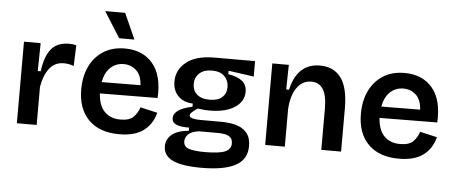

<svg xmlns="http://www.w3.org/2000/svg" viewBox="-57 -904 2906 1227"><g transform="rotate(5 1395.5 -291.0)"><path d="M71 0V-523H178L175 -344H194Q206 -439 244.5 -487Q283 -535 360 -535Q370 -535 380.5 -534Q391 -533 406 -529L401 -396Q386 -402 369 -405Q352 -408 338 -408Q279 -408 245 -364Q211 -320 198 -245V0Z M728 13Q601 13 531.5 -57Q462 -127 462 -252Q462 -335 492.5 -399Q523 -463 580.5 -499.5Q638 -536 718 -536Q832 -536 896.5 -460.5Q961 -385 953 -239L583 -236Q588 -158 626 -119.5Q664 -81 728 -81Q787 -81 813 -108.5Q839 -136 849 -170L959 -145Q941 -72 885 -29.5Q829 13 728 13ZM719 -436Q669 -436 634 -403Q599 -370 588 -309L837 -311Q833 -375 799.5 -405.5Q766 -436 719 -436ZM675 -598 571 -763H699L773 -598Z M1271 181Q1143 181 1084.5 152Q1026 123 1026 64Q1026 18 1062 -11.5Q1098 -41 1170 -48V-68Q1116 -67 1088 -79Q1060 -91 1060 -119Q1060 -147 1088 -168Q1116 -189 1180 -203V-223Q1119 -226 1085 -261.5Q1051 -297 1051 -354Q1051 -429 1113 -478.5Q1175 -528 1294 -528H1553V-429L1390 -452V-430Q1451 -420 1480.5 -395.5Q1510 -371 1510 -327Q1510 -265 1451.5 -226.5Q1393 -188 1289 -188Q1276 -188 1261 -189Q1246 -190 1214 -194Q1192 -179 1179.5 -167.5Q1167 -156 1167 -146Q1167 -133 1189 -128Q1211 -123 1234 -123H1373Q1393 -123 1424.5 -119.5Q1456 -116 1487.5 -103.5Q1519 -91 1540.5 -62.5Q1562 -34 1562 17Q1562 102 1489 141.5Q1416 181 1271 181ZM1285 -257Q1338 -257 1365 -281.5Q1392 -306 1392 -346Q1392 -389 1364.5 -416.5Q1337 -444 1284 -444Q1232 -444 1203.5 -417Q1175 -390 1175 -348Q1175 -308 1203 -282.5Q1231 -257 1285 -257ZM1283 79Q1376 79 1413.5 62.5Q1451 46 1451 10Q1451 -20 1433.5 -32.5Q1416 -45 1393.5 -47.5Q1371 -50 1357 -50H1234Q1186 -43 1166.5 -23Q1147 -3 1147 22Q1147 57 1182.5 68Q1218 79 1283 79Z M1664 0V-523H1770L1767 -365H1785Q1824 -536 1969 -536Q2058 -536 2104.5 -473Q2151 -410 2151 -277V0H2024V-264Q2024 -349 1998.5 -389Q1973 -429 1923 -429Q1881 -429 1851.5 -402.5Q1822 -376 1807 -332.5Q1792 -289 1790 -239V0Z M2522 13Q2395 13 2325.5 -57Q2256 -127 2256 -252Q2256 -335 2286.5 -399Q2317 -463 2374.5 -499.5Q2432 -536 2512 -536Q2626 -536 2690.5 -460.5Q2755 -385 2747 -239L2377 -236Q2382 -158 2420 -119.5Q2458 -81 2522 -81Q2581 -81 2607 -108.5Q2633 -136 2643 -170L2753 -145Q2735 -72 2679 -29.5Q2623 13 2522 13ZM2513 -436Q2463 -436 2428 -403Q2393 -370 2382 -309L2631 -311Q2627 -375 2593.5 -405.5Q2560 -436 2513 -436Z"/></g></svg>

Font: Bricolage Grotesque 12pt SemiBold
Style: Regular
Weight: 600
Designer: Mathieu Triay
Foundry: Atelier Triay
Version: Version 1.001; ttfautohint (v1.8.4.7-5d5b);gftools[0.9.33.de